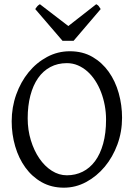

<svg xmlns="http://www.w3.org/2000/svg" viewBox="-20 -872 640 907"><path d="M481 -307.1Q481 -340.8 474.9 -373.8Q468.8 -406.7 457.5 -436.3Q446.3 -465.8 429.9 -491Q413.6 -516.1 393.1 -534.4Q372.6 -552.7 348.1 -563.2Q323.7 -573.7 295.9 -573.7Q252.4 -573.7 218 -555.4Q183.6 -537.1 159.9 -503.2Q136.2 -469.2 123.5 -420.9Q110.8 -372.6 110.8 -313Q110.8 -258.3 125.7 -209.5Q140.6 -160.6 165.8 -123.8Q190.9 -86.9 224.6 -65.4Q258.3 -43.9 295.9 -43.9Q336.4 -43.9 370.4 -60.8Q404.3 -77.6 429 -110.8Q453.6 -144 467.3 -193.4Q481 -242.7 481 -307.1ZM556.6 -315.9Q556.6 -249.5 534.7 -189.7Q512.7 -129.9 474.9 -84.5Q437 -39.1 387.2 -12.2Q337.4 14.6 281.7 14.6Q223.1 14.6 177.2 -11.2Q131.3 -37.1 99.9 -80.6Q68.4 -124 51.8 -180.7Q35.2 -237.3 35.2 -298.8Q35.2 -365.2 56.6 -425.3Q78.1 -485.4 115.2 -530.8Q152.3 -576.2 202.4 -603Q252.4 -629.9 310.1 -629.9Q370.6 -629.9 416.5 -603.3Q462.4 -576.7 493.7 -532.7Q524.9 -488.8 540.8 -432.1Q556.6 -375.5 556.6 -315.9ZM327.6 -679.2H275.4L146.5 -829.1Q149.9 -834 152.3 -837.4Q154.8 -840.8 157 -843.3Q159.2 -845.7 161.9 -847.7Q164.6 -849.6 168.5 -852.1L302.7 -749L434.6 -852.1Q442.9 -847.7 446.3 -843.3Q449.7 -838.9 455.6 -829.1Z"/></svg>

Font: Noto Serif Devanagari
Style: Bold
Weight: 700
Designer: Monotype Design Team
Foundry: Monotype Imaging Inc.
Version: Version 1.01